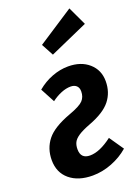

<svg xmlns="http://www.w3.org/2000/svg" viewBox="-156 -887 709 970"><g transform="rotate(-20 198.0 -402.0)"><path d="M393 -411Q393 -351 358.5 -307.5Q324 -264 241 -233Q199 -217 177.5 -202.5Q156 -188 148.5 -172.5Q141 -157 141 -136Q141 -85 191 -85Q243 -85 310 -136L363 -59Q324 -25 272.5 -5Q221 15 169 15Q92 15 46 -23.5Q0 -62 0 -129Q0 -191 36 -236.5Q72 -282 165 -316Q223 -337 241 -356Q259 -375 259 -405Q259 -425 247.5 -435.5Q236 -446 216 -446Q192 -446 165 -435Q138 -424 113 -405L72 -482Q109 -513 152.5 -529.5Q196 -546 239 -546Q308 -546 350.5 -508.5Q393 -471 393 -411ZM393 -719 188 -628 153 -693 346 -819Z"/></g></svg>

Font: Fira Sans Compressed SemiBold
Style: Italic
Weight: 600
Width: 1
Italic angle: -8°
Designer: bBox Type GmbH & Carrois Corporate GbR & Edenspiekermann AG
Foundry: bBox Type GmbH & Carrois Corporate GbR & Edenspiekermann AG
Version: Version 4.301